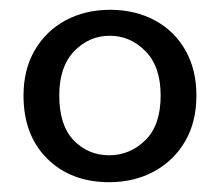

<svg xmlns="http://www.w3.org/2000/svg" viewBox="-20 -719 450 392"><path d="M28 -524Q28 -577 51 -616.5Q74 -656 114 -677.5Q154 -699 205 -699Q256 -699 296 -677.5Q336 -656 358.5 -616.5Q381 -577 381 -524Q381 -470 358 -430.5Q335 -391 294.5 -369Q254 -347 203 -347Q125 -347 76.5 -395Q28 -443 28 -524ZM308 -524Q308 -583 277 -614.5Q246 -646 204 -646Q162 -646 131.5 -614.5Q101 -583 101 -524Q101 -463 130.5 -432.5Q160 -402 203 -402Q245 -402 276.5 -432.5Q308 -463 308 -524Z"/></svg>

Font: Poppins
Style: Regular
Weight: 400
Designer: Ninad Kale (Devanagari), Jonny Pinhorn (Latin)
Version: Version 5.002